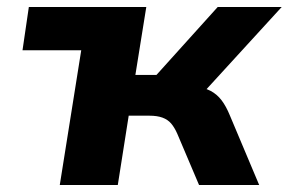

<svg xmlns="http://www.w3.org/2000/svg" viewBox="-20 -526 821 546"><path d="M150 0 211 -383H44L62 -506H396L365 -313H425L599 -506H781L545 -248L534 -280Q561 -277 579 -267.5Q597 -258 610 -241Q623 -224 634 -197L717 0H546L484 -146Q476 -164 466.5 -175Q457 -186 442 -191.5Q427 -197 405 -197H346L315 0Z"/></svg>

Font: Nunito Sans 6pt ExtraBold
Style: Italic
Weight: 800
Italic angle: -9°
Version: Version 3.101;gftools[0.9.27]